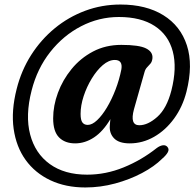

<svg xmlns="http://www.w3.org/2000/svg" viewBox="-20 -702 861 847"><path d="M552.5 -69.5Q504.5 -69.5 483 -92Q461.5 -114.5 464.5 -149Q465 -155.5 465.5 -162.2Q466 -169 467 -176.5Q434.5 -122 394.8 -95.8Q355 -69.5 311.5 -69.5Q266.5 -69.5 240.5 -95.8Q214.5 -122 214.5 -180Q214.5 -235.5 235.5 -292.5Q256.5 -349.5 295.8 -397.5Q335 -445.5 390.5 -474.8Q446 -504 515 -504Q593.5 -504 624.2 -488.5Q655 -473 652.5 -445Q651 -430 643.8 -421.5Q636.5 -413 628.8 -405Q621 -397 617.5 -384L571 -220Q552 -149.5 594.5 -149.5Q632.5 -149.5 674 -186.5Q715.5 -223.5 736 -302.5Q761.5 -402.5 742.2 -475.2Q723 -548 662.2 -587.5Q601.5 -627 504.5 -627Q416.5 -627 337.8 -586.2Q259 -545.5 201.5 -472.5Q144 -399.5 119.5 -303Q91 -192.5 113 -108.8Q135 -25 199.8 21.8Q264.5 68.5 364.5 68.5Q446.5 68.5 525.2 36.5Q604 4.5 671.5 -49Q685 -59 697.8 -61Q710.5 -63 718.5 -54Q727.5 -43.5 720.2 -30.2Q713 -17 695.5 -2Q661 32.5 606.8 61.2Q552.5 90 487.8 107.5Q423 125 356.5 125Q269.5 125 202.2 93.2Q135 61.5 93.2 3.8Q51.5 -54 40.2 -133.8Q29 -213.5 53.5 -309.5Q74 -391 117.2 -459Q160.5 -527 221.2 -577Q282 -627 355.8 -654.5Q429.5 -682 511.5 -682Q624.5 -682 700.5 -635Q776.5 -588 804.5 -501.8Q832.5 -415.5 802.5 -297Q785.5 -230.5 748 -179Q710.5 -127.5 659.8 -98.5Q609 -69.5 552.5 -69.5ZM335.5 -199.5Q335.5 -172.5 343.5 -161.8Q351.5 -151 367 -151Q386.5 -151 408.5 -171.8Q430.5 -192.5 451.5 -227.5Q472.5 -262.5 489.5 -306.5Q506.5 -350.5 515.5 -396.5Q522 -437.5 486.5 -437.5Q460 -437.5 433.5 -414.8Q407 -392 384.8 -355.5Q362.5 -319 349 -277.8Q335.5 -236.5 335.5 -199.5Z"/></svg>

Font: Fraunces 144pt S100 SemiBold
Style: Italic
Weight: 600
Italic angle: -16°
Version: Version 1.000; ttfautohint (v1.8.3)